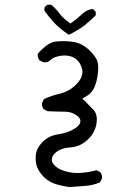

<svg xmlns="http://www.w3.org/2000/svg" viewBox="-20 -646 540 789"><path d="M175.8 -626.5Q167 -622.1 162.6 -613.3V-602.1Q179.2 -578.1 200.7 -554.7Q221.2 -531.7 262.7 -502.9Q299.8 -521 325.7 -540.5Q351.6 -561 373.5 -583.5V-595.7Q369.1 -604.5 360.8 -608.9Q336.9 -606.4 319.3 -589.8Q298.3 -569.8 274.4 -552.7L269.5 -549.3Q249.5 -564 239 -574.2Q228.5 -584.5 221.2 -594.7Q208 -612.3 190.4 -626.5ZM247.6 -187Q276.4 -187 298.8 -168.9Q310.5 -159.7 310.5 -148.4Q310.5 -134.3 291.5 -120.6Q262.7 -100.6 219.7 -94.2Q181.2 -88.9 155.3 -63Q130.9 -38.6 127.4 -10.7Q126.5 -2.4 126.5 5.4Q126.5 24.9 132.8 41Q141.6 63.5 162.1 83Q182.1 102.1 209 110.4Q235.8 118.7 266.1 122.6Q298.8 120.6 333 117.7Q364.3 115.2 391.1 103L398.9 87.4Q399.4 85.4 399.4 84.2Q399.4 83 399.2 81.3Q398.9 79.6 398.7 77.1Q398.4 74.7 397.9 72.8Q397.5 70.8 396.5 68.8Q395 64.5 392.1 61.5L377 53.7Q332 64.9 297.9 64.9Q282.2 64.9 269 62.5Q225.1 54.7 204.1 33.7Q192.9 22.5 192.9 9.8Q192.9 -3.4 205.1 -15.6Q226.6 -37.6 271 -40.5Q312 -43.5 344.2 -75.7Q370.6 -102.1 376.5 -138.2Q377.9 -147.5 377.9 -155.3Q377.9 -180.7 363.8 -195.3Q341.8 -217.8 318.4 -241.2L328.1 -246.6Q350.6 -258.3 362.3 -276.6Q374 -294.9 380.4 -331.5Q386.7 -368.2 380.9 -391.6Q374.5 -414.6 344.2 -442.4Q314.5 -469.7 279.3 -474.1Q258.8 -477.1 241 -477.1Q223.1 -477.1 208 -475.1Q176.8 -471.7 135.3 -425.3Q134.8 -423.8 134.8 -419.9Q134.8 -416 136.5 -409.9Q138.2 -403.8 142.1 -397.9L158.7 -390.1Q160.6 -389.6 163.3 -389.6Q166 -389.6 169.9 -390.6Q178.7 -391.6 185.5 -397.5Q192.4 -405.3 203.1 -409.7Q213.9 -414.1 225.6 -416Q237.3 -418 244.1 -418Q266.6 -418 283.2 -409.2Q307.6 -396.5 316.4 -365.2Q318.8 -357.9 318.8 -352.5Q318.8 -335.9 310.5 -321.3Q304.2 -310.1 293 -298.8Q264.6 -270.5 226.6 -261.2Q191.9 -253.4 160.6 -238.8L152.8 -223.1Q152.3 -221.2 152.3 -219.7Q152.3 -206.1 159.7 -197.3L175.8 -189Q222.2 -187 247.6 -187Z"/></svg>

Font: NaikaiFont
Style: Light
Weight: 300
Version: Version 1.89